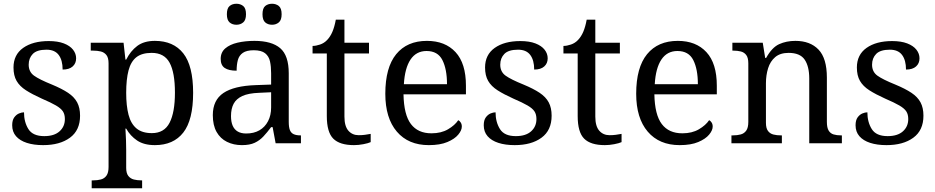

<svg xmlns="http://www.w3.org/2000/svg" viewBox="-20 -764 4989 1024"><path d="M210 10Q160 10 123 -2Q86 -14 65.5 -37.5Q45 -61 45 -96Q45 -123 56 -138Q67 -153 81.5 -159Q96 -165 108 -165Q108 -113 131.5 -75.5Q155 -38 216 -38Q269 -38 297.5 -63.5Q326 -89 326 -129Q326 -154 315.5 -170Q305 -186 278.5 -201.5Q252 -217 203 -238Q152 -261 118.5 -282.5Q85 -304 68.5 -332.5Q52 -361 52 -404Q52 -472 103.5 -508.5Q155 -545 240 -545Q288 -545 320.5 -532.5Q353 -520 369.5 -499Q386 -478 386 -453Q386 -426 367.5 -409.5Q349 -393 314 -393Q314 -443 293 -471Q272 -499 228 -499Q177 -499 155 -476.5Q133 -454 133 -419Q133 -381 161.5 -360.5Q190 -340 257 -313Q310 -291 343 -269Q376 -247 391.5 -218Q407 -189 407 -147Q407 -69 353 -29.5Q299 10 210 10Z M469 240V198H477Q500 198 518.5 193Q537 188 548 172.5Q559 157 559 126V-426Q559 -456 547.5 -470.5Q536 -485 517.5 -489.5Q499 -494 477 -494H464V-536H639L649 -446H653Q676 -492 712 -519Q748 -546 806 -546Q905 -546 957.5 -479.5Q1010 -413 1010 -269Q1010 -124 957.5 -57Q905 10 806 10Q748 10 711.5 -14.5Q675 -39 653 -78H649Q651 -49 652 -16.5Q653 16 653 35V131Q653 160 664.5 174.5Q676 189 694.5 193.5Q713 198 735 198H738V240ZM790 -54Q856 -54 884.5 -109.5Q913 -165 913 -270Q913 -377 884.5 -429.5Q856 -482 789 -482Q737 -482 707.5 -459Q678 -436 665.5 -388.5Q653 -341 653 -269Q653 -200 665.5 -152Q678 -104 708 -79Q738 -54 790 -54Z M1270 10Q1226 10 1190.5 -7.5Q1155 -25 1135 -60.5Q1115 -96 1115 -150Q1115 -230 1171.5 -268Q1228 -306 1343 -310L1426 -313V-373Q1426 -409 1420 -436.5Q1414 -464 1394 -480Q1374 -496 1333 -496Q1295 -496 1275 -482Q1255 -468 1248.5 -443.5Q1242 -419 1242 -387Q1200 -387 1178.5 -401.5Q1157 -416 1157 -450Q1157 -485 1181.5 -506Q1206 -527 1247 -536.5Q1288 -546 1337 -546Q1429 -546 1474.5 -507Q1520 -468 1520 -373V-114Q1520 -86 1526 -70.5Q1532 -55 1546 -48.5Q1560 -42 1582 -42H1585V0H1450L1434 -86H1426Q1405 -58 1385 -36.5Q1365 -15 1338.5 -2.5Q1312 10 1270 10ZM1293 -52Q1334 -52 1363.5 -69Q1393 -86 1409.5 -117.5Q1426 -149 1426 -191V-272L1362 -269Q1305 -267 1272.5 -252Q1240 -237 1226 -210.5Q1212 -184 1212 -145Q1212 -114 1221 -93.5Q1230 -73 1248 -62.5Q1266 -52 1293 -52ZM1431 -632Q1409 -632 1394.5 -644.5Q1380 -657 1380 -688Q1380 -720 1394.5 -732Q1409 -744 1431 -744Q1452 -744 1467 -732Q1482 -720 1482 -688Q1482 -657 1467 -644.5Q1452 -632 1431 -632ZM1241 -632Q1219 -632 1204.5 -644.5Q1190 -657 1190 -688Q1190 -720 1204.5 -732Q1219 -744 1241 -744Q1262 -744 1277 -732Q1292 -720 1292 -688Q1292 -657 1277 -644.5Q1262 -632 1241 -632Z M1868 10Q1792 10 1757.5 -24.5Q1723 -59 1723 -145V-479H1647V-519Q1665 -519 1687 -526.5Q1709 -534 1725 -551Q1742 -569 1753 -595Q1764 -621 1771 -659H1817V-536H1948V-479H1817V-142Q1817 -91 1838 -67Q1859 -43 1893 -43Q1911 -43 1926 -45Q1941 -47 1957 -50V-6Q1944 0 1918 5Q1892 10 1868 10Z M2267 10Q2158 10 2096.5 -62Q2035 -134 2035 -264Q2035 -404 2093 -475Q2151 -546 2257 -546Q2354 -546 2409.5 -486Q2465 -426 2465 -307V-261H2132Q2134 -152 2171.5 -102.5Q2209 -53 2281 -53Q2333 -53 2369.5 -74.5Q2406 -96 2424 -123Q2431 -120 2437 -111Q2443 -102 2443 -89Q2443 -69 2424 -46Q2405 -23 2366 -6.5Q2327 10 2267 10ZM2364 -315Q2364 -395 2339.5 -443.5Q2315 -492 2255 -492Q2200 -492 2169.5 -446.5Q2139 -401 2134 -315Z M2725 10Q2675 10 2638 -2Q2601 -14 2580.5 -37.5Q2560 -61 2560 -96Q2560 -123 2571 -138Q2582 -153 2596.5 -159Q2611 -165 2623 -165Q2623 -113 2646.5 -75.5Q2670 -38 2731 -38Q2784 -38 2812.5 -63.5Q2841 -89 2841 -129Q2841 -154 2830.5 -170Q2820 -186 2793.5 -201.5Q2767 -217 2718 -238Q2667 -261 2633.5 -282.5Q2600 -304 2583.5 -332.5Q2567 -361 2567 -404Q2567 -472 2618.5 -508.5Q2670 -545 2755 -545Q2803 -545 2835.5 -532.5Q2868 -520 2884.5 -499Q2901 -478 2901 -453Q2901 -426 2882.5 -409.5Q2864 -393 2829 -393Q2829 -443 2808 -471Q2787 -499 2743 -499Q2692 -499 2670 -476.5Q2648 -454 2648 -419Q2648 -381 2676.5 -360.5Q2705 -340 2772 -313Q2825 -291 2858 -269Q2891 -247 2906.5 -218Q2922 -189 2922 -147Q2922 -69 2868 -29.5Q2814 10 2725 10Z M3206 10Q3130 10 3095.5 -24.5Q3061 -59 3061 -145V-479H2985V-519Q3003 -519 3025 -526.5Q3047 -534 3063 -551Q3080 -569 3091 -595Q3102 -621 3109 -659H3155V-536H3286V-479H3155V-142Q3155 -91 3176 -67Q3197 -43 3231 -43Q3249 -43 3264 -45Q3279 -47 3295 -50V-6Q3282 0 3256 5Q3230 10 3206 10Z M3605 10Q3496 10 3434.5 -62Q3373 -134 3373 -264Q3373 -404 3431 -475Q3489 -546 3595 -546Q3692 -546 3747.5 -486Q3803 -426 3803 -307V-261H3470Q3472 -152 3509.5 -102.5Q3547 -53 3619 -53Q3671 -53 3707.5 -74.5Q3744 -96 3762 -123Q3769 -120 3775 -111Q3781 -102 3781 -89Q3781 -69 3762 -46Q3743 -23 3704 -6.5Q3665 10 3605 10ZM3702 -315Q3702 -395 3677.5 -443.5Q3653 -492 3593 -492Q3538 -492 3507.5 -446.5Q3477 -401 3472 -315Z M3881 0V-42H3889Q3912 -42 3930.5 -47Q3949 -52 3960 -67.5Q3971 -83 3971 -114V-426Q3971 -456 3960 -470.5Q3949 -485 3931 -489.5Q3913 -494 3891 -494H3886V-536H4048L4061 -455H4066Q4097 -511 4135.5 -528.5Q4174 -546 4222 -546Q4301 -546 4345.5 -499.5Q4390 -453 4390 -350V-114Q4390 -83 4399.5 -67.5Q4409 -52 4426 -47Q4443 -42 4465 -42H4470V0H4296V-345Q4296 -410 4271.5 -446Q4247 -482 4186 -482Q4141 -482 4114.5 -459.5Q4088 -437 4076.5 -400Q4065 -363 4065 -320V-109Q4065 -80 4076 -65.5Q4087 -51 4105 -46.5Q4123 -42 4145 -42H4150V0Z M4708 10Q4658 10 4621 -2Q4584 -14 4563.5 -37.5Q4543 -61 4543 -96Q4543 -123 4554 -138Q4565 -153 4579.5 -159Q4594 -165 4606 -165Q4606 -113 4629.5 -75.5Q4653 -38 4714 -38Q4767 -38 4795.5 -63.5Q4824 -89 4824 -129Q4824 -154 4813.5 -170Q4803 -186 4776.5 -201.5Q4750 -217 4701 -238Q4650 -261 4616.5 -282.5Q4583 -304 4566.5 -332.5Q4550 -361 4550 -404Q4550 -472 4601.5 -508.5Q4653 -545 4738 -545Q4786 -545 4818.5 -532.5Q4851 -520 4867.5 -499Q4884 -478 4884 -453Q4884 -426 4865.5 -409.5Q4847 -393 4812 -393Q4812 -443 4791 -471Q4770 -499 4726 -499Q4675 -499 4653 -476.5Q4631 -454 4631 -419Q4631 -381 4659.5 -360.5Q4688 -340 4755 -313Q4808 -291 4841 -269Q4874 -247 4889.5 -218Q4905 -189 4905 -147Q4905 -69 4851 -29.5Q4797 10 4708 10Z"/></svg>

Font: Noto Serif Gurmukhi
Style: Regular
Weight: 400
Designer: Vaibhav Singh and the Monotype Design Team
Foundry: Monotype Imaging Inc.
Version: Version 2.003